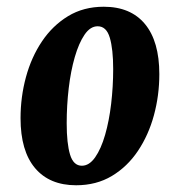

<svg xmlns="http://www.w3.org/2000/svg" viewBox="-20 -537 525 570"><path d="M206 13Q127 13 84 -38Q41 -89 41 -186Q41 -249 57 -308Q73 -367 104.5 -414Q136 -461 182 -489Q228 -517 288 -517Q368 -517 410.5 -465.5Q453 -414 453 -317Q453 -254 437 -195Q421 -136 389.5 -89Q358 -42 312 -14.5Q266 13 206 13ZM223 -45Q245 -45 262.5 -70Q280 -95 292 -136.5Q304 -178 310 -229Q316 -280 316 -332Q316 -391 306 -425Q296 -459 270 -459Q248 -459 231 -434Q214 -409 202 -367.5Q190 -326 184 -275Q178 -224 178 -171Q178 -111 188 -78Q198 -45 223 -45Z"/></svg>

Font: Rasa
Style: Italic
Weight: 400
Italic angle: -7.10001°
Designer: Anna Giedrys (Yrsa+Rasa design), David Brezina (Yrsa art-direction, Rasa art-direction, design)
Foundry: Rosetta Type Foundry
Version: Version 2.004